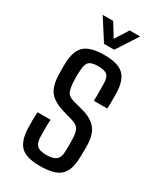

<svg xmlns="http://www.w3.org/2000/svg" viewBox="-196 -840 773 918"><g transform="rotate(30 191.0 -381.0)"><path d="M188 7Q112 7 81.5 -23Q51 -53 49 -123Q47 -167 50 -210H122Q120 -179 120.5 -155.5Q121 -132 121 -115Q122 -81 137 -67.5Q152 -54 188 -54Q225 -54 241.5 -67.5Q258 -81 259 -115Q260 -152 259 -183Q258 -218 249 -234.5Q240 -251 212 -260L157 -276Q98 -293 73.5 -324.5Q49 -356 48 -422Q47 -452 48 -476Q49 -546 81 -576.5Q113 -607 192 -607Q266 -607 297.5 -577.5Q329 -548 331 -477Q331 -470 331 -454Q331 -438 331 -420.5Q331 -403 330 -392H256Q257 -416 256.5 -443Q256 -470 256 -486Q256 -520 242 -533Q228 -546 192 -546Q156 -546 142 -533Q128 -520 127 -486Q126 -477 125.5 -462Q125 -447 126 -429Q127 -394 134.5 -372.5Q142 -351 174 -342L226 -328Q282 -314 308.5 -281.5Q335 -249 335 -185Q335 -167 335 -153.5Q335 -140 334 -121Q332 -52 300 -22.5Q268 7 188 7ZM87 -769H145L190 -696L236 -769H294L218 -652H162Z"/></g></svg>

Font: Big Shoulders Text
Style: Regular
Weight: 400
Designer: Patric King
Foundry: XO Type Co
Version: Version 1.000; ttfautohint (v1.8.2)